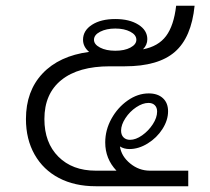

<svg xmlns="http://www.w3.org/2000/svg" viewBox="-20 -646 727 666"><path d="M500 -54H633V0H312Q239 0 184.5 -28.5Q130 -57 100 -110Q70 -163 70 -233Q70 -330 127.5 -391Q185 -452 289 -466Q268 -484 268 -508Q268 -540 299 -560Q330 -580 380 -580Q429 -580 460 -560.5Q491 -541 491 -510Q491 -490 476 -475Q529 -485 556 -521Q583 -557 591 -626H655Q644 -516 586.5 -466Q529 -416 413 -416H361Q252 -416 193 -368.5Q134 -321 134 -233Q134 -151 182.5 -102.5Q231 -54 312 -54H384Q345 -95 345 -152Q345 -195 366.5 -234Q388 -273 423 -297.5Q458 -322 496 -322Q527 -322 545 -305.5Q563 -289 563 -260Q563 -229 543.5 -198.5Q524 -168 492.5 -148.5Q461 -129 429 -129Q410 -129 396 -138Q401 -104 431.5 -79Q462 -54 500 -54ZM306 -508Q306 -492 327 -481Q348 -470 380 -470Q412 -470 432.5 -481Q453 -492 453 -508Q453 -525 432 -536Q411 -547 380 -547Q349 -547 327.5 -536Q306 -525 306 -508ZM400 -193Q400 -178 408.5 -169.5Q417 -161 431 -161Q451 -161 473 -176.5Q495 -192 510 -215Q525 -238 525 -259Q525 -273 517 -281Q509 -289 495 -289Q475 -289 452.5 -274Q430 -259 415 -236Q400 -213 400 -193Z"/></svg>

Font: KoHo
Style: Regular
Weight: 400
Version: Version 1.000; ttfautohint (v1.6)